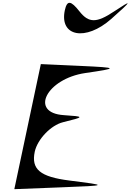

<svg xmlns="http://www.w3.org/2000/svg" viewBox="-20 -1299 920 1354"><path d="M81 35 414 22C743 9 745 9 469 -26C263 -52 199 -105 225 -229C244 -317 339 -416 424 -437C578 -475 578 -477 430 -487C185 -503 308 -744 582 -784C817 -818 814 -822 552 -834L268 -847ZM437 -1226C398 -1041 584 -1006 764 -1165C913 -1297 917 -1306 784 -1218C661 -1136 606 -1136 541 -1218C479 -1297 453 -1299 437 -1226Z"/></svg>

Font: Venom Sans
Style: Obl
Weight: 400
Version: Version 1.001